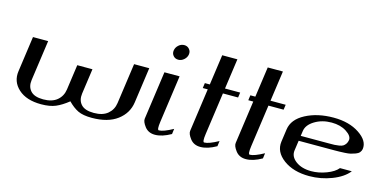

<svg xmlns="http://www.w3.org/2000/svg" viewBox="-72 -1139 3060 1528"><g transform="rotate(15 1458.0 -375.0)"><path d="M1070.3 -500Q1070.3 -500 1029.3 -208Q1016.6 -116.2 939.5 -58.1Q862.3 0 729.5 0Q657.2 0 615.7 -20Q574.2 -40 532.2 -83Q478.5 -40 431.2 -20Q383.8 0 312.5 0Q190.4 0 124.5 -60.1Q58.6 -120.1 71.3 -208L112.3 -500H237.3L190.4 -167Q182.6 -111.3 213.9 -76.7Q245.1 -42 318.4 -42Q391.6 -42 432.6 -76.7Q473.6 -111.3 481.4 -167L510.7 -375H635.7L606.4 -167Q598.6 -111.3 629.9 -76.7Q661.1 -42 735.4 -42Q808.6 -42 849.6 -76.7Q890.6 -111.3 898.4 -167L945.3 -500Z M1293 -750Q1318.4 -750 1334.5 -731.4Q1350.6 -712.9 1346.7 -687.5Q1342.8 -662.1 1321.8 -643.6Q1300.8 -625 1275.4 -625Q1249 -625 1233.4 -643.6Q1217.8 -662.1 1221.7 -687.5Q1225.6 -712.9 1246.1 -731.4Q1266.6 -750 1293 -750ZM1320.3 -500 1265.6 -110.4Q1255.9 -42 1271.5 -42Q1308.6 -42 1386.7 -85L1380.9 -41Q1308.6 0 1250 0Q1195.3 0 1165.5 -39.1Q1135.7 -78.1 1139.6 -103.5L1195.3 -500Z M1729.5 -750 1694.3 -500H1819.3L1813.5 -458H1688.5L1639.6 -110.4Q1629.9 -42 1645.5 -42Q1682.6 -42 1760.7 -85Q1760.7 -85 1754.9 -41Q1683.6 0 1624 0Q1569.3 0 1539.6 -39.1Q1509.8 -78.1 1513.7 -103.5L1563.5 -458H1522.5L1528.3 -500H1569.3L1604.5 -750Z M2104.5 -750 2069.3 -500H2194.3L2188.5 -458H2063.5L2014.6 -110.4Q2004.9 -42 2020.5 -42Q2057.6 -42 2135.7 -85Q2135.7 -85 2129.9 -41Q2058.6 0 1999 0Q1944.3 0 1914.6 -39.1Q1884.8 -78.1 1888.7 -103.5L1938.5 -458H1897.5L1903.3 -500H1944.3L1979.5 -750Z M2877.9 -318.4Q2875 -301.8 2864.3 -289.6Q2853.5 -277.3 2833.5 -270Q2813.5 -262.7 2795.4 -258.3Q2777.3 -253.9 2748 -252.4Q2718.8 -251 2702.1 -250.5Q2685.5 -250 2657.2 -250H2368.2L2356.4 -167Q2349.6 -115.2 2398.9 -78.6Q2448.2 -42 2526.4 -42Q2587.9 -42 2650.9 -65.9Q2713.9 -89.8 2742.2 -125H2839.8Q2795.9 -69.3 2706.5 -34.7Q2617.2 0 2520.5 0Q2389.6 0 2307.6 -61Q2225.6 -122.1 2237.3 -208L2252 -312.5Q2263.7 -397.5 2360.8 -448.7Q2458 -500 2590.8 -500Q2718.8 -500 2803.2 -443.8Q2887.7 -387.7 2877.9 -318.4ZM2753.9 -359.4Q2757.8 -393.6 2708 -425.8Q2658.2 -458 2585 -458Q2506.8 -458 2446.8 -421.4Q2386.7 -384.8 2379.9 -333L2374 -292H2606.4Q2636.7 -292 2651.9 -292.5Q2667 -293 2688.5 -296.4Q2710 -299.8 2721.2 -306.6Q2732.4 -313.5 2741.7 -326.7Q2751 -339.8 2753.9 -359.4Z"/></g></svg>

Font: okolaks
Style: BoldItalic
Weight: 600
Width: 8
Italic angle: -8°
Version: Version 000.6.0